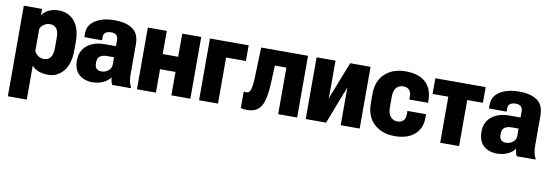

<svg xmlns="http://www.w3.org/2000/svg" viewBox="-52 -808 3927 1367"><g transform="rotate(10 1911.5 -124.5)"><path d="M33.2 208.5H169.9V-37.6Q187.5 -15.6 218 -3.7Q248.5 8.3 287.1 8.3Q356.4 8.3 399.4 -45.9Q442.4 -100.1 442.4 -193.4V-259.3Q442.4 -354 399.2 -405.3Q356 -456.5 283.7 -456.5Q244.1 -456.5 211.7 -440.2Q179.2 -423.8 166.5 -400.4H165.5V-446.3H33.2ZM169.9 -301.8Q176.3 -321.8 196.3 -335.4Q216.3 -349.1 238.8 -349.1Q270 -349.1 286.9 -328.9Q303.7 -308.6 303.7 -260.7V-188Q303.7 -142.6 286.9 -119.9Q270 -97.2 237.8 -97.2Q215.3 -97.2 196 -110.8Q176.8 -124.5 169.9 -144Z M473.1 -128.4Q473.1 -61.5 510.7 -27.8Q548.3 5.9 608.4 5.9Q652.8 5.9 688.5 -12.2Q724.1 -30.3 736.3 -52.7Q738.3 -38.6 741.7 -24.2Q745.1 -9.8 750.5 0H885.7V-7.3Q876 -22.9 871.3 -46.1Q866.7 -69.3 866.7 -96.7V-314Q866.7 -390.1 820.1 -423.3Q773.4 -456.5 688.5 -456.5Q603 -456.5 549.6 -422.1Q496.1 -387.7 496.6 -327.6V-300.8L624.5 -300.3V-326.7Q624.5 -348.1 640.4 -357.9Q656.2 -367.7 678.7 -367.7Q703.6 -367.7 716.6 -355.7Q729.5 -343.8 729.5 -319.8V-276.4H649.9Q570.3 -276.4 521.7 -237.5Q473.1 -198.7 473.1 -128.4ZM609.9 -135.7Q609.9 -170.4 629.2 -183.3Q648.4 -196.3 682.1 -196.3H729.5V-142.1Q729.5 -115.2 706.8 -98.1Q684.1 -81.1 659.2 -81.1Q636.7 -81.1 623.3 -92.8Q609.9 -104.5 609.9 -135.7Z M929.7 -446.3V0H1066.9V-169.4H1178.7V0H1315.9V-446.3H1178.7V-278.8H1066.9V-446.3Z M1378.9 -446.3V0H1515.6V-333H1658.7V-446.3Z M1867.2 -336.9H1950.7V0H2087.9V-446.3H1749L1742.2 -235.8Q1739.7 -168 1731 -140.9Q1722.2 -113.8 1700.7 -113.8Q1694.8 -113.8 1690.2 -114.5Q1685.5 -115.2 1681.2 -116.7V3.9Q1688.5 6.3 1701.7 7.6Q1714.8 8.8 1728 8.8Q1799.8 8.8 1829.1 -43.7Q1858.4 -96.2 1862.8 -224.6Z M2149.9 0H2297.4L2381.3 -218.8Q2391.6 -239.7 2394 -248.8Q2396.5 -257.8 2402.8 -273.4H2403.3Q2402.8 -256.8 2402.8 -245.6Q2402.8 -234.4 2402.8 -219.7V0H2540V-446.3H2392.6L2308.1 -230Q2298.3 -208.5 2295.7 -199Q2293 -189.5 2286.6 -173.3H2285.2Q2286.1 -189.9 2286.4 -201.4Q2286.6 -212.9 2286.6 -228V-446.3H2149.9Z M2586.9 -192.9Q2586.9 -95.2 2644.5 -42.7Q2702.1 9.8 2793 9.8Q2883.3 9.8 2934.8 -33.4Q2986.3 -76.7 2987.8 -153.8V-182.6H2853V-156.2Q2853 -126 2836.4 -111.1Q2819.8 -96.2 2794.4 -96.2Q2765.1 -96.2 2745.4 -118.7Q2725.6 -141.1 2725.6 -187V-261.7Q2725.6 -309.6 2745.8 -329.8Q2766.1 -350.1 2794.9 -350.1Q2819.3 -350.1 2835.2 -335.9Q2851.1 -321.8 2852.1 -292.5V-265.1H2987.8L2986.8 -296.9Q2981.9 -374.5 2932.9 -416.3Q2883.8 -458 2792 -458Q2701.7 -458 2644.3 -406.2Q2586.9 -354.5 2586.9 -256.8Z M3008.3 -333H3122.1V0H3258.8V-333H3372.1V-446.3H3008.3Z M3397.9 -128.4Q3397.9 -61.5 3435.5 -27.8Q3473.1 5.9 3533.2 5.9Q3577.6 5.9 3613.3 -12.2Q3648.9 -30.3 3661.1 -52.7Q3663.1 -38.6 3666.5 -24.2Q3669.9 -9.8 3675.3 0H3810.5V-7.3Q3800.8 -22.9 3796.1 -46.1Q3791.5 -69.3 3791.5 -96.7V-314Q3791.5 -390.1 3744.9 -423.3Q3698.2 -456.5 3613.3 -456.5Q3527.8 -456.5 3474.4 -422.1Q3420.9 -387.7 3421.4 -327.6V-300.8L3549.3 -300.3V-326.7Q3549.3 -348.1 3565.2 -357.9Q3581.1 -367.7 3603.5 -367.7Q3628.4 -367.7 3641.4 -355.7Q3654.3 -343.8 3654.3 -319.8V-276.4H3574.7Q3495.1 -276.4 3446.5 -237.5Q3397.9 -198.7 3397.9 -128.4ZM3534.7 -135.7Q3534.7 -170.4 3554 -183.3Q3573.2 -196.3 3606.9 -196.3H3654.3V-142.1Q3654.3 -115.2 3631.6 -98.1Q3608.9 -81.1 3584 -81.1Q3561.5 -81.1 3548.1 -92.8Q3534.7 -104.5 3534.7 -135.7Z"/></g></svg>

Font: Roboto Flex Super Cond Bold
Style: Regular
Weight: 700
Width: 3
Designer: Berlow after Robertson
Foundry: Google
Version: Version 3.000